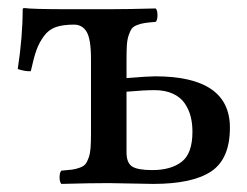

<svg xmlns="http://www.w3.org/2000/svg" viewBox="-20 -453 612 475"><path d="M456.1 -127Q456.1 -147.5 451.7 -164.8Q447.3 -182.1 437 -197.3Q426.8 -212.4 407.7 -221.2Q388.7 -230 361.8 -230Q336.9 -230 293 -226.1V-76.2Q293 -50.3 306.6 -41.3Q320.3 -32.2 356.9 -32.2Q402.8 -32.2 429.4 -52.7Q456.1 -73.2 456.1 -127ZM205.1 -123V-307.1Q205.1 -356.4 194.3 -374.3Q183.6 -392.1 163.1 -392.1Q135.7 -392.1 118.2 -386Q100.6 -379.9 88.9 -364Q77.1 -348.1 70.3 -329.3Q63.5 -310.5 56.2 -276.9Q43 -275.9 23.9 -282.2Q36.1 -362.3 36.1 -429.2Q36.1 -433.1 40 -433.1Q60.5 -430.2 147.9 -430.2H249Q294.9 -430.2 365.2 -432.1Q369.6 -427.7 369.6 -415.5Q369.6 -403.3 365.2 -398.9Q347.7 -397.5 338.9 -396.2Q330.1 -395 320.1 -391.4Q310.1 -387.7 306.2 -382.3Q302.2 -377 298.6 -366.5Q294.9 -356 293.9 -342Q293 -328.1 293 -306.2V-259.8Q346.7 -264.2 363.8 -264.2Q548.8 -264.2 548.8 -137.2Q548.8 -60.1 502.7 -29.1Q456.5 2 358.9 2Q339.8 2 304.2 1Q268.6 0 249 0Q202.1 0 131.8 2Q127.4 -2.4 127.4 -14.4Q127.4 -26.4 131.8 -30.8Q149.4 -32.2 158.7 -33.4Q168 -34.7 177.7 -38.3Q187.5 -42 191.7 -47.4Q195.8 -52.7 199.5 -63.2Q203.1 -73.7 204.1 -87.6Q205.1 -101.6 205.1 -123Z"/></svg>

Font: Common Serif News
Style: Regular
Weight: 450
Designer: Philipp H. Poll, Khaled Hosny
Foundry: Stefan Peev, Context Ltd.
Version: Version 1.026